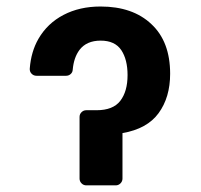

<svg xmlns="http://www.w3.org/2000/svg" viewBox="-20 -558 604 578"><path d="M219.5 -20.2V-206Q219.5 -214.5 225.5 -220.3Q231.5 -226.2 239.7 -226.2H270.6Q320.3 -226.2 342 -254.3Q364 -282.7 364 -332Q364 -378.6 345.2 -407Q326 -435.7 283 -435.7Q240.8 -435.7 219.5 -408Q202.1 -384.9 198.9 -348Q198.5 -340.2 192.6 -335Q186.8 -329.9 179 -329.9H89.8Q81 -329.9 74.9 -336.3Q68.9 -342.7 69.6 -351.6Q73.5 -402.7 95.9 -441.4Q122.9 -487.9 171.2 -513.1Q219.5 -538.4 282.7 -538.4Q379.6 -538.4 435.7 -485.4Q492.2 -432.9 492.2 -335.9Q492.2 -264.9 457.4 -217.3Q422.9 -170.1 348.7 -157.3V-20.2Q348.7 -12.1 342.7 -6Q336.6 0 328.5 0H239.7Q231.5 0 225.5 -6Q219.5 -12.1 219.5 -20.2Z"/></svg>

Font: DeltaSans SemiBold
Style: Regular
Weight: 600
Designer: Rasmus Andersson
Foundry: rsms
Version: Version 3.012